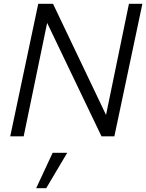

<svg xmlns="http://www.w3.org/2000/svg" viewBox="-20 -720 772 1014"><path d="M34 0 182 -700H260L540 -113L661 -700H732L584 0H516L229 -599L105 0ZM171 274 258 87H335L224 274Z"/></svg>

Font: Red Hat Text VF
Style: Italic
Weight: 400
Italic angle: -12°
Designer: Pentagram, MCKL
Foundry: Pentagram, MCKL
Version: Version 1.023